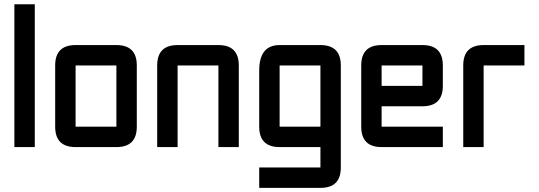

<svg xmlns="http://www.w3.org/2000/svg" viewBox="-20 -704 2579 919"><path d="M48.8 -683.6H146.5V0H48.8Z M537.1 0H341.8Q244.1 0 244.1 -97.7V-390.6Q244.1 -488.3 341.8 -488.3H537.1Q634.8 -488.3 634.8 -390.6V-97.7Q634.8 0 537.1 0ZM537.1 -97.7V-390.6H341.8V-97.7Z M1025.4 -390.6H830.1V0H732.4V-390.6Q732.4 -488.3 830.1 -488.3H1025.4Q1123 -488.3 1123 -390.6V0H1025.4Z M1513.7 195.3H1220.7V97.7H1513.7V0H1318.4Q1220.7 0 1220.7 -97.7V-366.2Q1220.7 -488.3 1318.4 -488.3H1513.7Q1611.3 -488.3 1611.3 -390.6V97.7Q1611.3 195.3 1513.7 195.3ZM1318.4 -97.7H1513.7V-390.6H1318.4Z M1806.6 -488.3H2002Q2099.6 -488.3 2099.6 -390.6V-293Q2099.6 -195.3 2002 -195.3H1806.6V-97.7H2099.6V0H1806.6Q1709 0 1709 -97.7V-390.6Q1709 -488.3 1806.6 -488.3ZM2002 -390.6H1806.6V-293H2002Z M2294.9 -488.3H2490.2V-390.6H2294.9V0H2197.3V-390.6Q2197.3 -488.3 2294.9 -488.3Z"/></svg>

Font: BabelStone Runic Byrhtferth
Style: Regular
Weight: 400
Designer: Andrew West
Foundry: BabelStone
Version: Version 7.004;November 9, 2023